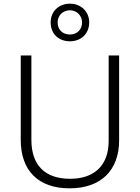

<svg xmlns="http://www.w3.org/2000/svg" viewBox="-20 -1016 762 1046"><path d="M361 -791C420 -791 466 -831 466 -894C466 -954 420 -996 361 -996C301 -996 256 -955 256 -894C256 -830 301 -791 361 -791ZM361 -828C320 -828 294 -855 294 -894C294 -932 323 -960 361 -960C397 -960 427 -932 427 -894C427 -855 400 -828 361 -828ZM629 -252V-714H572V-248C572 -118 497 -42 362 -42C225 -42 151 -116 151 -254V-714H93V-254C93 -88 187 10 359 10C531 10 629 -89 629 -252Z"/></svg>

Font: Noto Sans Devanagari UI Light
Style: Regular
Weight: 300
Designer: Jelle Bosma - Monotype Design Team
Foundry: Monotype Imaging Inc.
Version: Version 2.004